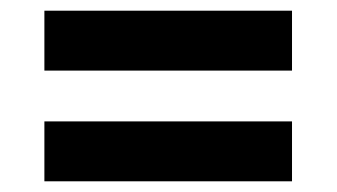

<svg xmlns="http://www.w3.org/2000/svg" viewBox="-20 -482 630 359"><path d="M63 -462H526V-350H63ZM63 -255H526V-143H63Z"/></svg>

Font: Noto Sans Syriac ExtraBold
Style: Regular
Weight: 800
Designer: Patrick Giasson and the Monotype Design Team
Foundry: Monotype Imaging Inc.
Version: Version 3.000; ttfautohint (v1.8.4.7-5d5b)